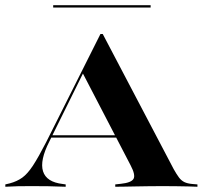

<svg xmlns="http://www.w3.org/2000/svg" viewBox="-38 -711 771 731"><path d="M150 -172.6Q112.9 -100 125.8 -58.9Q138.7 -17.7 200.8 -10.5L212.1 -8.9V0Q174.2 -1.6 144.8 -2Q115.3 -2.4 81.5 -2.4Q52.4 -2.4 30.2 -2Q8.1 -1.6 -17.7 0V-8.9L-0.8 -12.9Q26.6 -20.2 46.8 -34.7Q66.9 -49.2 87.5 -80.6Q108.1 -112.1 137.1 -168.5L344.4 -581.5H353.2L623.4 -66.9Q634.7 -46.8 643.5 -35.1Q652.4 -23.4 664.1 -17.7Q675.8 -12.1 694.4 -10.5L713.7 -8.9V0Q700 -0.8 679.4 -1.2Q658.9 -1.6 634.3 -2Q609.7 -2.4 581.5 -2.4H580.6Q552.4 -2.4 526.6 -2Q500.8 -1.6 477.4 -1.2Q454 -0.8 434.7 -0.4Q415.3 0 400.8 0V-8.9L422.6 -11.3Q461.3 -15.3 470.2 -29.8Q479 -44.4 458.9 -82.3L275.8 -434.7L289.5 -454.8ZM151.6 -187.1 156.5 -196H446.8L451.6 -187.1ZM164.5 -682.3V-691.1H535.5V-682.3Z"/></svg>

Font: Playfair 144pt SemiExpanded ExtraBold
Style: Regular
Weight: 800
Width: 6
Designer: Claus Eggers Sørensen
Foundry: Claus Eggers Sørensen
Version: Version 2.203